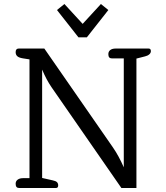

<svg xmlns="http://www.w3.org/2000/svg" viewBox="-20 -937 828 957"><path d="M264 -887 301 -917 392 -818 483 -917 520 -887 413 -751H371ZM58 -21Q58 -34 68 -41.5Q78 -49 95 -49H127V-641L95 -646Q75 -649 66.5 -656.5Q58 -664 58 -677Q58 -695 73 -695H201L543 -202Q572 -160 597 -103V-646H537Q520 -646 520 -667Q520 -680 529.5 -687.5Q539 -695 556 -695H721Q732 -695 732 -682Q732 -673 724 -666Q716 -659 703 -656L660 -645V0H585L237 -502Q212 -538 190 -590V-50L243 -38Q258 -35 264 -29Q270 -23 270 -13Q270 0 259 0H75Q58 0 58 -21Z"/></svg>

Font: Maitree
Style: Regular
Weight: 400
Designer: CadsonDemak Team
Foundry: CadsonDemak
Version: Version 1.000